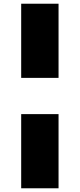

<svg xmlns="http://www.w3.org/2000/svg" viewBox="-20 -897 429 1033"><path d="M295 -877H94V-478H295ZM295 -283H94V116H295Z"/></svg>

Font: Glow Sans SC Normal Heavy
Style: Regular
Weight: 900
Designer: Ryoko NISHIZUKA (kana, bopomofo & ideographs); Paul D. Hunt (Latin, Greek & Cyrillic); Sandoll Communications, Soo-young
Version: Version 0.93